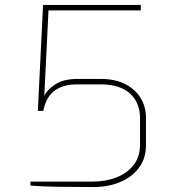

<svg xmlns="http://www.w3.org/2000/svg" viewBox="-20 -752 689 776"><path d="M357 4Q284 4 217 3Q150 2 103 -2V-18H355Q406 -18 449.5 -34.5Q493 -51 519.5 -84.5Q546 -118 546 -168V-273Q546 -337 505.5 -374Q465 -411 386 -411H291Q235 -411 200.5 -385.5Q166 -360 155 -304H133L154 -732H549V-710H176L159 -364Q169 -388 202.5 -410.5Q236 -433 294 -433H387Q445 -433 485.5 -412.5Q526 -392 548 -356.5Q570 -321 570 -275V-166Q570 -111 541 -73Q512 -35 464 -15.5Q416 4 357 4Z"/></svg>

Font: Exo Thin Thin
Style: Regular
Weight: 250
Version: Version 2.000